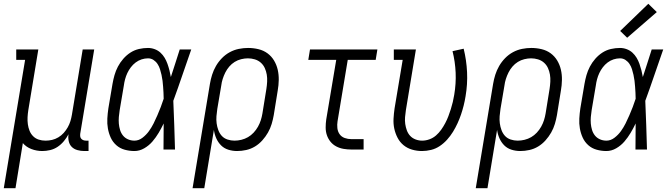

<svg xmlns="http://www.w3.org/2000/svg" viewBox="-39 -792 3559 1017"><path d="M-19 205 94 -475H47V-530H164L111 -209Q108 -190 107 -171Q106 -152 108.5 -134Q111 -116 117.5 -99.5Q124 -83 136.5 -70.5Q149 -58 166 -52.5Q183 -47 202 -47Q220 -47 237 -51Q254 -55 270 -64.5Q286 -74 298.5 -88Q311 -102 320 -118Q329 -134 334 -150.5Q339 -167 342 -185L399 -530H460L386 -84Q385 -76 386 -69Q387 -62 391.5 -57Q396 -52 402.5 -49.5Q409 -47 417 -47H430V8H407Q389 8 371 3Q353 -2 341 -14Q329 -26 325 -44.5Q321 -63 324 -81Q314 -62 299.5 -44.5Q285 -27 266.5 -14.5Q248 -2 226.5 3Q205 8 185 8Q155 8 127.5 -2.5Q100 -13 82 -34L43 205Z M673 8Q647 8 621.5 1Q596 -6 577 -23Q558 -40 547.5 -63Q537 -86 532.5 -111.5Q528 -137 529.5 -164Q531 -191 535 -218L557 -348Q561 -371 567.5 -394Q574 -417 585.5 -439Q597 -461 614 -480.5Q631 -500 652 -513.5Q673 -527 697 -532.5Q721 -538 745 -538Q763 -538 780.5 -531.5Q798 -525 811 -513Q824 -501 833 -486Q842 -471 848 -454Q854 -437 858.5 -419.5Q863 -402 866 -384Q878 -420 889.5 -456.5Q901 -493 913 -530H974Q950 -462 927 -394Q904 -326 879 -258Q882 -194 884 -129.5Q886 -65 888 0H827Q827 -34 827.5 -68.5Q828 -103 828 -138Q816 -113 801.5 -88.5Q787 -64 768.5 -42.5Q750 -21 725 -6.5Q700 8 673 8ZM673 -47Q696 -47 716 -62.5Q736 -78 750 -97.5Q764 -117 774.5 -138Q785 -159 794.5 -181Q804 -203 812.5 -225Q821 -247 828 -269Q828 -285 827 -301Q826 -317 825 -332.5Q824 -348 822 -364Q820 -380 816.5 -395.5Q813 -411 808.5 -425.5Q804 -440 795.5 -453Q787 -466 774 -474.5Q761 -483 745 -483Q728 -483 711 -477.5Q694 -472 679.5 -461Q665 -450 654 -435.5Q643 -421 635.5 -405Q628 -389 623.5 -372Q619 -355 617 -339L595 -209Q592 -191 590.5 -172.5Q589 -154 590.5 -137Q592 -120 597 -103.5Q602 -87 612.5 -74Q623 -61 639 -54Q655 -47 673 -47Z M981 205 1073 -348Q1077 -372 1084.5 -396Q1092 -420 1105 -442.5Q1118 -465 1136.5 -484Q1155 -503 1178 -515.5Q1201 -528 1226 -533Q1251 -538 1275 -538Q1303 -538 1330 -531.5Q1357 -525 1378 -509.5Q1399 -494 1412.5 -471.5Q1426 -449 1432 -423Q1438 -397 1437.5 -368.5Q1437 -340 1432 -312L1411 -182Q1407 -159 1400 -135.5Q1393 -112 1380.5 -90Q1368 -68 1350.5 -48.5Q1333 -29 1311.5 -16Q1290 -3 1265.5 2.5Q1241 8 1217 8Q1193 8 1170.5 1Q1148 -6 1132 -22Q1116 -38 1106.5 -59.5Q1097 -81 1094 -104L1043 205ZM1203 -47Q1221 -47 1239.5 -51.5Q1258 -56 1274.5 -65.5Q1291 -75 1304.5 -89.5Q1318 -104 1327.5 -121Q1337 -138 1342.5 -155.5Q1348 -173 1351 -191L1372 -321Q1375 -340 1376 -359.5Q1377 -379 1374 -397Q1371 -415 1363.5 -431.5Q1356 -448 1342.5 -460Q1329 -472 1311 -477.5Q1293 -483 1274 -483Q1257 -483 1238.5 -478.5Q1220 -474 1204 -464Q1188 -454 1175.5 -439.5Q1163 -425 1154.5 -408Q1146 -391 1140.5 -373.5Q1135 -356 1133 -339L1112 -215Q1109 -196 1107.5 -176.5Q1106 -157 1108.5 -138.5Q1111 -120 1117.5 -102.5Q1124 -85 1136 -72Q1148 -59 1166 -53Q1184 -47 1203 -47Z M1822 0Q1801 0 1780.5 -3.5Q1760 -7 1742 -16.5Q1724 -26 1711.5 -41.5Q1699 -57 1692.5 -76Q1686 -95 1686 -116.5Q1686 -138 1689 -159L1742 -475H1594L1603 -530H1960L1951 -475H1803L1749 -150Q1746 -132 1748 -113.5Q1750 -95 1760 -81Q1770 -67 1787 -61Q1804 -55 1822 -55H1887V0Z M2196 8Q2169 8 2143.5 0.5Q2118 -7 2098.5 -23Q2079 -39 2067 -62Q2055 -85 2049.5 -110.5Q2044 -136 2045.5 -163.5Q2047 -191 2051 -218L2094 -475H2047V-530H2164L2111 -209Q2108 -190 2106.5 -171.5Q2105 -153 2107.5 -135.5Q2110 -118 2116 -101.5Q2122 -85 2133.5 -72.5Q2145 -60 2162 -53.5Q2179 -47 2197 -47Q2216 -47 2235.5 -54Q2255 -61 2270.5 -74.5Q2286 -88 2298 -105Q2310 -122 2319.5 -140Q2329 -158 2336 -176.5Q2343 -195 2349 -214Q2355 -233 2359.5 -252Q2364 -271 2367 -290Q2377 -349 2374.5 -407Q2372 -465 2358 -521L2417 -534Q2432 -473 2435 -409.5Q2438 -346 2427 -282Q2423 -257 2417 -233Q2411 -209 2403 -185.5Q2395 -162 2384.5 -139Q2374 -116 2360.5 -94Q2347 -72 2329.5 -52.5Q2312 -33 2290.5 -18.5Q2269 -4 2244.5 2Q2220 8 2196 8Z M2481 205 2573 -348Q2577 -372 2584.5 -396Q2592 -420 2605 -442.5Q2618 -465 2636.5 -484Q2655 -503 2678 -515.5Q2701 -528 2726 -533Q2751 -538 2775 -538Q2803 -538 2830 -531.5Q2857 -525 2878 -509.5Q2899 -494 2912.5 -471.5Q2926 -449 2932 -423Q2938 -397 2937.5 -368.5Q2937 -340 2932 -312L2911 -182Q2907 -159 2900 -135.5Q2893 -112 2880.5 -90Q2868 -68 2850.5 -48.5Q2833 -29 2811.5 -16Q2790 -3 2765.5 2.5Q2741 8 2717 8Q2693 8 2670.5 1Q2648 -6 2632 -22Q2616 -38 2606.5 -59.5Q2597 -81 2594 -104L2543 205ZM2703 -47Q2721 -47 2739.5 -51.5Q2758 -56 2774.5 -65.5Q2791 -75 2804.5 -89.5Q2818 -104 2827.5 -121Q2837 -138 2842.5 -155.5Q2848 -173 2851 -191L2872 -321Q2875 -340 2876 -359.5Q2877 -379 2874 -397Q2871 -415 2863.5 -431.5Q2856 -448 2842.5 -460Q2829 -472 2811 -477.5Q2793 -483 2774 -483Q2757 -483 2738.5 -478.5Q2720 -474 2704 -464Q2688 -454 2675.5 -439.5Q2663 -425 2654.5 -408Q2646 -391 2640.5 -373.5Q2635 -356 2633 -339L2612 -215Q2609 -196 2607.5 -176.5Q2606 -157 2608.5 -138.5Q2611 -120 2617.5 -102.5Q2624 -85 2636 -72Q2648 -59 2666 -53Q2684 -47 2703 -47Z M3173 8Q3147 8 3121.5 1Q3096 -6 3077 -23Q3058 -40 3047.5 -63Q3037 -86 3032.5 -111.5Q3028 -137 3029.5 -164Q3031 -191 3035 -218L3057 -348Q3061 -371 3067.5 -394Q3074 -417 3085.5 -439Q3097 -461 3114 -480.5Q3131 -500 3152 -513.5Q3173 -527 3197 -532.5Q3221 -538 3245 -538Q3263 -538 3280.5 -531.5Q3298 -525 3311 -513Q3324 -501 3333 -486Q3342 -471 3348 -454Q3354 -437 3358.5 -419.5Q3363 -402 3366 -384Q3378 -420 3389.5 -456.5Q3401 -493 3413 -530H3474Q3450 -462 3427 -394Q3404 -326 3379 -258Q3382 -194 3384 -129.5Q3386 -65 3388 0H3327Q3327 -34 3327.5 -68.5Q3328 -103 3328 -138Q3316 -113 3301.5 -88.5Q3287 -64 3268.5 -42.5Q3250 -21 3225 -6.5Q3200 8 3173 8ZM3173 -47Q3196 -47 3216 -62.5Q3236 -78 3250 -97.5Q3264 -117 3274.5 -138Q3285 -159 3294.5 -181Q3304 -203 3312.5 -225Q3321 -247 3328 -269Q3328 -285 3327 -301Q3326 -317 3325 -332.5Q3324 -348 3322 -364Q3320 -380 3316.5 -395.5Q3313 -411 3308.5 -425.5Q3304 -440 3295.5 -453Q3287 -466 3274 -474.5Q3261 -483 3245 -483Q3228 -483 3211 -477.5Q3194 -472 3179.5 -461Q3165 -450 3154 -435.5Q3143 -421 3135.5 -405Q3128 -389 3123.5 -372Q3119 -355 3117 -339L3095 -209Q3092 -191 3090.5 -172.5Q3089 -154 3090.5 -137Q3092 -120 3097 -103.5Q3102 -87 3112.5 -74Q3123 -61 3139 -54Q3155 -47 3173 -47ZM3283 -592 3246 -628 3395 -772 3440 -728Z"/></svg>

Font: Iosevka Slab Light Oblique
Style: Regular
Weight: 300
Italic angle: -9°
Monospace: yes
Designer: Belleve Invis
Foundry: Belleve Invis
Version: Version 11.1.1; ttfautohint (v1.8.3)